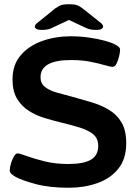

<svg xmlns="http://www.w3.org/2000/svg" viewBox="-20 -878 640 905"><path d="M304 7Q213 7 148 -10.5Q83 -28 54 -44Q42 -51 34 -58Q26 -65 26 -75Q26 -88 31.5 -107Q37 -126 45.5 -140.5Q54 -155 63 -155Q72 -155 106 -142.5Q140 -130 190.5 -117.5Q241 -105 300 -105Q375 -105 409 -125.5Q443 -146 443 -190Q443 -225 420 -244.5Q397 -264 356.5 -276.5Q316 -289 266 -301Q229 -310 189.5 -322Q150 -334 116 -355.5Q82 -377 60.5 -412.5Q39 -448 39 -504Q39 -573 78 -618Q117 -663 179.5 -685Q242 -707 313 -707Q357 -707 399 -701Q441 -695 474 -686Q507 -677 523 -668Q534 -662 540 -656.5Q546 -651 546 -643Q546 -632 541.5 -613Q537 -594 529.5 -578.5Q522 -563 511 -563Q500 -563 473 -571Q446 -579 406 -587Q366 -595 315 -595Q171 -595 171 -514Q171 -485 191.5 -468.5Q212 -452 246.5 -442Q281 -432 324 -421Q367 -409 411 -396Q455 -383 492.5 -361Q530 -339 552.5 -301.5Q575 -264 575 -203Q575 -129 537.5 -82.5Q500 -36 438 -14.5Q376 7 304 7ZM179 -737Q158 -737 151 -742Q144 -747 144 -752Q144 -756 147 -761Q150 -766 162 -775L240 -838Q254 -848 266 -853Q278 -858 305 -858Q333 -858 345 -853Q357 -848 371 -837L449 -775Q461 -766 463.5 -761Q466 -756 466 -752Q466 -747 459 -742Q452 -737 431 -737Q405 -737 386 -746L305 -784L222 -745Q205 -737 179 -737Z"/></svg>

Font: Asap Expanded SemiBold
Style: Regular
Weight: 600
Width: 7
Designer: Pablo Cosgaya
Foundry: Omnibus-Type
Version: Version 3.001; ttfautohint (v1.8.4.7-5d5b)